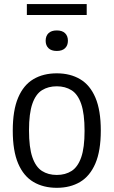

<svg xmlns="http://www.w3.org/2000/svg" viewBox="-20 -910 556 940"><path d="M258 9.5Q192.5 9.5 144 -19Q95.5 -47.5 69 -109.2Q42.5 -171 42.5 -270.5Q42.5 -370 68.8 -431.8Q95 -493.5 143.2 -522.2Q191.5 -551 258 -551Q324 -551 372.5 -522.2Q421 -493.5 447.2 -431.8Q473.5 -370 473.5 -271Q473.5 -171.5 447 -109.8Q420.5 -48 372.2 -19.2Q324 9.5 258 9.5ZM258 -53.5Q300 -53.5 330.5 -73Q361 -92.5 377.5 -139.5Q394 -186.5 394 -269Q394 -353.5 377.5 -401.2Q361 -449 330.2 -468.2Q299.5 -487.5 258 -487.5Q216.5 -487.5 185.8 -468.5Q155 -449.5 138.5 -402.2Q122 -355 122 -272Q122 -188 138.5 -140.2Q155 -92.5 185.5 -73Q216 -53.5 258 -53.5ZM258 -660.5Q231.5 -660.5 217.5 -674Q203.5 -687.5 203.5 -710.5Q203.5 -734 217.5 -747.5Q231.5 -761 258 -761Q284.5 -761 298.5 -747.5Q312.5 -734 312.5 -710.5Q312.5 -687.5 298.5 -674Q284.5 -660.5 258 -660.5ZM111.5 -836.5V-890H404.5V-836.5Z"/></svg>

Font: Encode Sans SemiCondensed
Style: Regular
Weight: 400
Width: 4
Designer: Multiple Designers
Foundry: Impallari Type
Version: Version 3.002